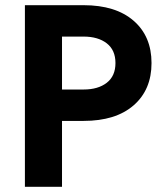

<svg xmlns="http://www.w3.org/2000/svg" viewBox="-20 -720 639 740"><path d="M76 -700H302Q426 -700 495 -640Q564 -580 564 -477Q564 -374 495 -314Q426 -254 302 -254H219V0H76ZM302 -579H219V-375H302Q358 -375 391.5 -401Q425 -427 425 -477Q425 -527 391.5 -553Q358 -579 302 -579Z"/></svg>

Font: Von Semi
Style: Regular
Weight: 600
Version: Version 4.000; ttfautohint (v1.8.4.7-5d5b)